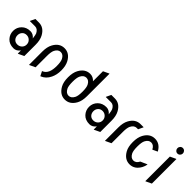

<svg xmlns="http://www.w3.org/2000/svg" viewBox="182 -1842 2947 2947"><g transform="rotate(45 1655.5 -369.0)"><path d="M346.7 19.5V-48.8Q304.7 9.3 241.7 9.8Q150.4 9.8 99.6 -45.4Q48.8 -100.6 48.8 -175.8Q48.8 -253.9 104 -308.6Q157.2 -361.3 241.7 -361.3Q301.8 -361.3 344.7 -307.6Q335.9 -381.3 326.7 -399.4Q293.9 -463.9 238.8 -463.9H125V-468.8L162.1 -546.9H238.8Q348.1 -546.9 409.2 -434.1Q444.3 -369.6 444.3 -268.6V-24.4L351.6 19.5ZM143.6 -176.8Q143.6 -132.8 170.2 -103Q196.8 -73.2 242.2 -73.2Q287.1 -73.2 317.4 -104Q345.7 -132.8 345.7 -174.8Q345.7 -218.8 315.4 -248.5Q285.2 -278.3 242.7 -278.3Q197.3 -278.3 169.9 -248Q143.6 -218.3 143.6 -176.8Z M590.8 19.5V-268.6Q590.8 -370.1 626 -434.1Q687 -546.9 796.4 -546.9Q905.8 -546.9 966.8 -434.1Q1002.4 -369.1 1002.4 -268.6Q1002.4 -174.8 967.3 -103Q924.8 -13.7 840.8 19.5H835.9L799.3 -53.2Q858.4 -74.2 884.3 -137.7Q904.8 -188.5 904.8 -268.6Q904.8 -358.9 884.3 -399.4Q852.1 -463.9 796.4 -463.9Q740.7 -463.9 708.5 -399.4Q688.5 -358.9 688.5 -268.6V-24.4L595.7 19.5Z M1148.9 -268.6Q1148.9 -370.1 1184.1 -434.1Q1245.1 -546.9 1354.5 -546.9Q1418 -546.9 1462.9 -495.6V-712.9L1555.7 -756.8H1560.5V-268.6Q1560.5 -167 1525.4 -103Q1463.4 9.8 1354.5 9.8Q1247.1 9.8 1184.1 -103Q1148.9 -166 1148.9 -268.6ZM1246.6 -268.6Q1246.6 -176.8 1266.6 -137.7Q1299.8 -73.2 1354.5 -73.2Q1409.7 -73.2 1442.4 -137.7Q1462.9 -178.2 1462.9 -268.6Q1462.9 -358.9 1442.4 -399.4Q1410.2 -463.4 1354.5 -463.4Q1298.8 -463.4 1266.6 -398.4Q1246.6 -357.9 1246.6 -268.6Z M1995.1 19.5V-48.8Q1953.1 9.3 1890.1 9.8Q1798.8 9.8 1748 -45.4Q1697.3 -100.6 1697.3 -175.8Q1697.3 -253.9 1752.4 -308.6Q1805.7 -361.3 1890.1 -361.3Q1950.2 -361.3 1993.2 -307.6Q1984.4 -381.3 1975.1 -399.4Q1942.4 -463.9 1887.2 -463.9H1773.4V-468.8L1810.5 -546.9H1887.2Q1996.6 -546.9 2057.6 -434.1Q2092.8 -369.6 2092.8 -268.6V-24.4L2000 19.5ZM1792 -176.8Q1792 -132.8 1818.6 -103Q1845.2 -73.2 1890.6 -73.2Q1935.5 -73.2 1965.8 -104Q1994.1 -132.8 1994.1 -174.8Q1994.1 -218.8 1963.9 -248.5Q1933.6 -278.3 1891.1 -278.3Q1845.7 -278.3 1818.4 -248Q1792 -218.3 1792 -176.8Z M2239.3 19.5V-268.6Q2239.3 -370.1 2274.4 -434.1Q2335.4 -546.9 2444.8 -546.9H2510.7V-542L2473.6 -463.9H2444.8Q2389.2 -463.9 2356.9 -399.4Q2336.9 -358.9 2336.9 -268.6V-24.4L2244.1 19.5Z M2959 -184.1Q2950.2 -137.7 2931.2 -103Q2869.1 9.8 2760.3 9.8Q2652.8 9.8 2589.8 -103Q2554.7 -166 2554.7 -268.6Q2554.7 -369.1 2589.8 -434.1Q2650.9 -546.9 2760.3 -546.9Q2869.6 -546.9 2930.2 -435.5L2853 -399.4H2848.1Q2815.9 -463.9 2760.3 -463.9Q2704.6 -463.9 2672.4 -399.4Q2652.3 -358.9 2652.3 -268.6Q2652.3 -177.7 2672.4 -137.7Q2705.6 -73.2 2760.3 -73.2Q2815.9 -73.2 2848.1 -137.7L2954.1 -184.1Z M3122.6 -645Q3105.5 -662.6 3105.5 -687.3Q3105.5 -711.9 3122.6 -729.5Q3139.6 -747.1 3164.1 -747.1Q3188.5 -747.1 3205.6 -729.5Q3222.7 -711.9 3222.7 -687.3Q3222.7 -662.6 3205.6 -645Q3188.5 -627.4 3164.1 -627.4Q3139.6 -627.4 3122.6 -645ZM3115.2 19.5V-512.7L3208 -556.6H3212.9V-24.4L3120.1 19.5Z"/></g></svg>

Font: Nova Oval
Style: Book
Weight: 400
Version: Version 2.000